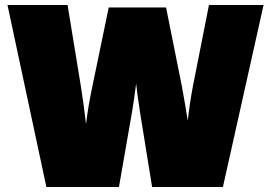

<svg xmlns="http://www.w3.org/2000/svg" viewBox="-20 -750 1087 770"><path d="M1037 -730 874 0H590L542 -297Q530 -373 526 -415Q516 -337 509 -298L457 0H166L10 -730H251L304 -406Q316 -332 325 -252Q333 -322 351 -406L416 -720H646L709 -406Q723 -330 733 -266Q741 -338 754 -406L818 -730Z"/></svg>

Font: Nacelle Black
Style: Regular
Weight: 900
Designer: Sora Sagano
Foundry: Sora Sagano
Version: Version 1.000;FEAKit 1.0